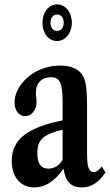

<svg xmlns="http://www.w3.org/2000/svg" viewBox="-20 -828 492 859"><path d="M235.5 -644.5C272 -644.5 301.5 -680 301.5 -726.5C301.5 -773 272 -808.5 235.5 -808.5C198 -808.5 170 -773 170 -726.5C170 -680 195.5 -644.5 235.5 -644.5ZM235.5 -689.5C217.5 -689.5 206 -704.5 206 -726.5C206 -748.5 217.5 -763 235.5 -763C253 -763 265 -748.5 265 -726.5C265 -704.5 253 -689.5 235.5 -689.5ZM134 10.5C182 10.5 225.5 -17.5 262 -71.5H264.5C272.5 -16.5 297.5 10.5 346 10.5C388 10.5 420.5 -10.5 452 -56.5L435 -83.5C423 -66.5 412 -58.5 399 -58.5C377 -58.5 369.5 -81.5 369.5 -142V-352.5C369.5 -428.5 364.5 -460 353.5 -484C337 -516.5 303 -534.5 250 -534.5C199 -534.5 152 -519 114 -490.5C71.5 -457.5 45 -412.5 45 -370.5C45 -333.5 64.5 -308.5 92.5 -308.5C121.5 -308.5 143.5 -335.5 143.5 -372C143.5 -385 140.5 -399.5 140.5 -413.5C140.5 -456.5 166.5 -482.5 207.5 -482.5C248 -482.5 260 -457 260 -369V-289.5C101 -257.5 32.5 -203 32.5 -108C32.5 -35.5 72 10.5 134 10.5ZM196 -73.5C163 -73.5 147 -96.5 147 -143C147 -202 173 -226.5 260 -248V-112.5C244.5 -87 221.5 -73.5 196 -73.5Z"/></svg>

Font: Libre Caslon Condensed SemiBold
Style: Regular
Weight: 600
Designer: Pablo Impallari, Rodrigo Fuenzalida, Katja Schimmel, Ertekin Erdin
Foundry: Pablo Impallari, Rodrigo Fuenzalida
Version: Version 2.000;gftools[0.9.33]